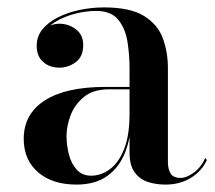

<svg xmlns="http://www.w3.org/2000/svg" viewBox="-20 -488 579 518"><path d="M426.5 10Q400.5 10 378.5 2.8Q356.5 -4.5 343 -23.5Q329.5 -42.5 329.5 -76.5V-304.5Q329.5 -340.5 323.8 -376Q318 -411.5 298.8 -435Q279.5 -458.5 239.5 -458.5Q214 -458.5 187.5 -452.2Q161 -446 138.5 -434.2Q116 -422.5 102 -405Q88 -387.5 88 -364.5H80Q80 -391.5 98.5 -407.8Q117 -424 140.5 -424Q165 -424 184.8 -409Q204.5 -394 204.5 -366.5Q204.5 -335 184.2 -320.2Q164 -305.5 140.5 -305.5Q114 -305.5 96.5 -320.8Q79 -336 79 -364.5Q79 -389.5 94.2 -408.5Q109.5 -427.5 135.5 -440.8Q161.5 -454 194 -461Q226.5 -468 260.5 -468Q331.5 -468 368.8 -444.8Q406 -421.5 419.5 -384.2Q433 -347 433 -304.5V-50Q433 -33 440 -20.5Q447 -8 467.5 -8Q483 -8 502.8 -22.2Q522.5 -36.5 534 -62L538 -56Q524.5 -26.5 495 -8.2Q465.5 10 426.5 10ZM186.5 10Q121.5 10 82.8 -23.2Q44 -56.5 44 -113.5Q44 -180.5 100.8 -217Q157.5 -253.5 264 -253.5H376V-247H273.5Q231.5 -247 206.5 -226.5Q181.5 -206 170.5 -177Q159.5 -148 159.5 -121Q159.5 -96.5 165.8 -71.8Q172 -47 186.8 -30.5Q201.5 -14 226 -14Q253 -14 276.8 -31.8Q300.5 -49.5 315 -86.2Q329.5 -123 329.5 -181H335Q335 -123.5 319 -80.5Q303 -37.5 270.2 -13.8Q237.5 10 186.5 10Z"/></svg>

Font: BodoniModa_28ptMedium
Style: Regular
Weight: 500
Designer: Owen Earl
Foundry: indestructible type
Version: Version 2.004